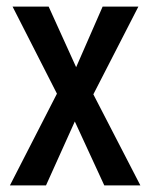

<svg xmlns="http://www.w3.org/2000/svg" viewBox="-20 -560 455 580"><path d="M10 0H119L206 -193L295 0H404L262 -275L398 -540H290L210 -357L127 -540H18L152 -277Z"/></svg>

Font: Kathrein 67 Medium Condensed
Style: Regular
Weight: 500
Width: 3
Designer: Lazydogs Typefoundry, based on Open Sans by Ascender Corporation
Foundry: Lazydogs Typefoundry
Version: Version 1.003;PS 001.003;hotconv 1.0.88;makeotf.lib2.5.64775